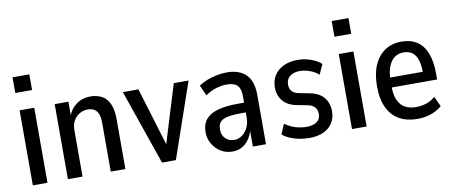

<svg xmlns="http://www.w3.org/2000/svg" viewBox="-64 -971 2928 1240"><g transform="rotate(-10 1399.5 -350.5)"><path d="M59 -607V-710H169V-607ZM67 0V-492H163V0Z M297 0V-492H387V-399H385Q401 -444 440 -472.5Q479 -501 532 -501Q576 -501 608 -483Q640 -465 657 -426.5Q674 -388 674 -328V0H578V-320Q578 -358 568.5 -380Q559 -402 541.5 -411.5Q524 -421 501 -421Q471 -421 446.5 -406.5Q422 -392 407.5 -366Q393 -340 393 -304V0Z M914 0 744 -492H846L971 -81H952L1078 -492H1175L1005 0Z M1375 9Q1333 9 1299 -12Q1265 -33 1245 -68Q1225 -103 1225 -144Q1225 -195 1251 -227Q1277 -259 1329.5 -274Q1382 -289 1462 -289H1516V-225H1474Q1431 -225 1401.5 -221Q1372 -217 1354 -208Q1336 -199 1328 -183.5Q1320 -168 1320 -144Q1320 -107 1343 -85Q1366 -63 1401 -63Q1427 -63 1450.5 -79.5Q1474 -96 1488.5 -125Q1503 -154 1503 -191V-333Q1503 -382 1481.5 -403Q1460 -424 1413 -424Q1380 -424 1344 -413.5Q1308 -403 1272 -378L1241 -447Q1268 -465 1298.5 -476.5Q1329 -488 1361.5 -494.5Q1394 -501 1426 -501Q1481 -501 1519 -481.5Q1557 -462 1576.5 -423.5Q1596 -385 1596 -324V0H1510V-105H1511Q1501 -71 1482 -45Q1463 -19 1436.5 -5Q1410 9 1375 9Z M1880 9Q1846 9 1813 2.5Q1780 -4 1752.5 -16Q1725 -28 1705 -45L1733 -110Q1756 -94 1779.5 -84Q1803 -74 1827 -69.5Q1851 -65 1875 -65Q1917 -65 1941.5 -82.5Q1966 -100 1966 -133Q1966 -163 1950 -179.5Q1934 -196 1902 -202L1834 -215Q1776 -226 1746 -262.5Q1716 -299 1716 -350Q1716 -396 1737.5 -429.5Q1759 -463 1798 -482Q1837 -501 1892 -501Q1921 -501 1949 -494.5Q1977 -488 2002 -476Q2027 -464 2045 -447L2015 -382Q1998 -398 1977.5 -407.5Q1957 -417 1935 -422.5Q1913 -428 1892 -428Q1853 -428 1828 -409Q1803 -390 1803 -354Q1803 -327 1817.5 -310.5Q1832 -294 1864 -288L1931 -275Q1993 -263 2023 -226.5Q2053 -190 2053 -136Q2053 -92 2032 -59Q2011 -26 1972 -8.5Q1933 9 1880 9Z M2152 -607V-710H2262V-607ZM2160 0V-492H2256V0Z M2590 9Q2521 9 2471 -18.5Q2421 -46 2394 -102.5Q2367 -159 2367 -245Q2367 -324 2391.5 -381Q2416 -438 2462 -469.5Q2508 -501 2572 -501Q2633 -501 2674 -473.5Q2715 -446 2736 -392Q2757 -338 2757 -260V-220H2444V-285H2689L2675 -268Q2675 -357 2649 -393.5Q2623 -430 2573 -430Q2538 -430 2513 -411Q2488 -392 2473.5 -354Q2459 -316 2459 -256V-233Q2459 -174 2474.5 -138Q2490 -102 2520 -85Q2550 -68 2594 -68Q2626 -68 2659 -78Q2692 -88 2719 -113L2750 -46Q2715 -17 2674 -4Q2633 9 2590 9Z"/></g></svg>

Font: Nunito Sans 10pt Condensed SemiBold
Style: Regular
Weight: 600
Width: 3
Designer: Vernon Adams
Foundry: Vernon Adams
Version: Version 3.101;gftools[0.9.27]